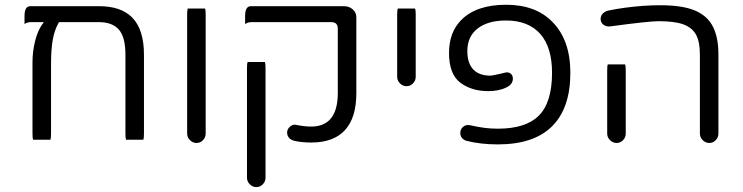

<svg xmlns="http://www.w3.org/2000/svg" viewBox="-20 -596 3094 799"><path d="M576.7 -14.6Q579.1 -21 579.1 -40V-368.2Q579.1 -474.1 529.3 -523.9Q482.9 -570.3 391.6 -570.3H107.4Q97.2 -570.3 91.3 -564.5Q82 -555.2 82 -529.3V-496.1Q94.2 -503.9 107.4 -503.9H162.6L154.8 -493.2Q136.2 -466.8 125.7 -423.8Q115.2 -380.9 115.2 -336.9V-40Q115.2 -21 117.7 -14.6H189.9Q192.4 -21 192.4 -40V-332Q192.4 -390.1 199.5 -430.2Q206.5 -470.2 223.6 -500.5L225.6 -503.9H391.6Q447.3 -503.9 474.6 -472.9Q502 -441.9 502 -368.2V-40Q502 -21 504.4 -14.6Z M835.9 -535.2Q835.9 -554.2 833.5 -560.5H761.2L760.3 -556.2Q758.8 -548.8 758.8 -535.2V-40Q758.8 -24.4 770.5 -12.7Q782.7 -1 797.9 -1Q813.5 -1 824.7 -12.7Q835.9 -24.4 835.9 -40Z M1010.3 -337.9Q1007.8 -331.5 1007.8 -312.5V143.6Q1007.8 159.2 1019.5 170.9Q1031.2 182.6 1046.9 182.6Q1062.5 182.6 1073.7 170.9Q1085 159.2 1085 143.6V-312.5Q1085 -331.5 1082.5 -337.9ZM1025.4 -503.9H1359.4Q1378.9 -503.9 1384.3 -488.3Q1385.7 -483.4 1385.7 -477.5V-208Q1385.7 -131.3 1351.1 -96.7Q1323.7 -69.3 1275.4 -69.3Q1246.6 -69.3 1213.4 -76.2Q1210 -77.1 1207.8 -77.1Q1205.6 -77.1 1202.6 -76.9Q1199.7 -76.7 1195.3 -74.7Q1189.9 -72.3 1184.6 -66.9Q1174.8 -57.1 1174.8 -44.4Q1174.8 -30.3 1184.6 -20.5Q1192.9 -12.7 1205.6 -9.8Q1236.3 -2.9 1275.4 -2.9Q1368.2 -2.9 1415.5 -54.4Q1462.9 -106 1462.9 -208V-524.4Q1462.9 -543.9 1448 -557.1Q1433.1 -570.3 1410.2 -570.3H1025.4Q1015.1 -570.3 1009.3 -564.5Q1000 -555.2 1000 -529.3V-496.1Q1012.2 -503.9 1025.4 -503.9Z M1635.3 -560.5Q1632.8 -554.2 1632.8 -535.2V-276.4Q1632.8 -260.7 1644.5 -249Q1656.2 -237.3 1671.9 -237.3Q1687.5 -237.3 1698.7 -249Q1710 -260.7 1710 -276.4V-535.2Q1710 -554.2 1707.5 -560.5Z M2353.5 -293Q2353.5 -430.7 2277.3 -506.3Q2208 -576.2 2085.9 -576.2Q1962.9 -576.2 1899.9 -513.2Q1848.6 -461.9 1848.6 -376Q1848.6 -287.6 1895.3 -252.2Q1941.9 -216.8 2011.7 -216.8Q2055.2 -216.8 2085.9 -231.4Q2114.3 -244.6 2114.3 -268.6Q2114.3 -280.8 2106.9 -288.1Q2100.1 -294.9 2088.9 -294.9Q2085 -294.9 2062.5 -289.1Q2027.8 -281.2 2022 -281.2Q2021.5 -281.2 2021.5 -281.2Q1975.1 -281.2 1950.7 -305.7Q1924.8 -331.5 1924.8 -383.8Q1924.8 -443.8 1967.5 -477.3Q2010.3 -510.7 2085.9 -510.7Q2178.7 -510.7 2228.5 -454.6Q2277.3 -398.9 2277.3 -293Q2277.3 -169.9 2222.2 -114.7Q2168 -60.5 2051.8 -60.5Q2023.9 -60.5 1999.3 -63.5Q1974.6 -66.4 1934.1 -75.2Q1931.2 -75.7 1927.2 -75.7Q1914.6 -75.7 1904.8 -65.9Q1895.5 -56.6 1895.5 -42Q1895.5 -28.3 1905.3 -19Q1912.1 -12.2 1922.4 -9.8Q1979.5 4.9 2051.8 4.9Q2202.1 4.9 2277.8 -70.8Q2353.5 -146.5 2353.5 -293Z M2509.3 -328.1Q2506.8 -321.8 2506.8 -302.7V-40Q2506.8 -24.4 2518.6 -12.7Q2530.8 -1 2545.9 -1Q2561.5 -1 2572.8 -12.7Q2584 -24.4 2584 -40V-302.7Q2584 -321.8 2581.5 -328.1ZM2969.7 -40V-368.2Q2969.7 -458 2934.6 -504.9Q2910.6 -536.6 2869.6 -553.2Q2817.9 -574.2 2726.6 -574.2Q2658.7 -574.2 2582 -564Q2544.4 -559.1 2510.3 -551.8Q2496.6 -548.3 2488 -539.1Q2479.5 -529.8 2479.5 -517.1Q2479.5 -501.5 2491.7 -492.7Q2502 -485.8 2513.7 -485.8Q2517.1 -485.8 2520.5 -486.3Q2679.7 -507.8 2720.7 -507.8Q2786.1 -507.8 2822.3 -495.1Q2859.4 -481.9 2876 -452.6Q2892.6 -422.9 2892.6 -368.2V-40Q2892.6 -24.4 2904.3 -12.7Q2916.5 -1 2931.6 -1Q2947.3 -1 2958.5 -12.7Q2969.7 -24.4 2969.7 -40Z"/></svg>

Font: YuPearl-Light
Style: Light
Weight: 300
Designer: Max Yao
Foundry: Max-Everyday
Version: Version 1.011; ttfautohint (v1.8.3)